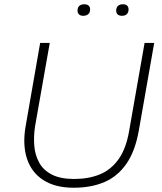

<svg xmlns="http://www.w3.org/2000/svg" viewBox="-20 -869 760 899"><path d="M325 10Q238 10 182.5 -26Q127 -62 106 -127Q85 -192 100 -278L168 -668H213L144 -277Q137 -230 140.5 -186.5Q144 -143 163.5 -107.5Q183 -72 223 -51.5Q263 -31 327 -31Q395 -31 447.5 -52.5Q500 -74 535.5 -124Q571 -174 585 -258L657 -668H702L630 -258Q613 -162 572.5 -103Q532 -44 470 -17Q408 10 325 10ZM551 -795Q538 -795 531 -801.5Q524 -808 524 -819Q524 -834 532.5 -841.5Q541 -849 556 -849Q569 -849 575.5 -842.5Q582 -836 582 -825Q582 -811 574 -803Q566 -795 551 -795ZM370 -795Q357 -795 350 -801.5Q343 -808 343 -819Q343 -834 351.5 -841.5Q360 -849 375 -849Q388 -849 395 -842.5Q402 -836 402 -825Q402 -811 393.5 -803Q385 -795 370 -795Z"/></svg>

Font: Gantari ExtraLight
Style: Italic
Weight: 250
Italic angle: -10°
Designer: Anugrah Pasau
Foundry: Lafontype
Version: Version 1.000